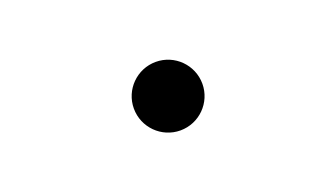

<svg xmlns="http://www.w3.org/2000/svg" viewBox="-35 -686 1070 611"><g transform="rotate(-20 500.0 -380.0)"><path d="M500 -496C436 -496 384 -444 384 -380C384 -316 436 -264 500 -264C564 -264 616 -316 616 -380C616 -444 564 -496 500 -496Z"/></g></svg>

Font: Noto Sans HK Medium
Style: Regular
Weight: 500
Designer: Ryoko NISHIZUKA 西塚涼子 (kana, bopomofo & ideographs); Paul D. Hunt (Latin, Greek & Cyrillic); Sandoll Communications 산돌커뮤니
Foundry: Adobe
Version: Version 2.002;hotconv 1.0.116;makeotfexe 2.5.65601